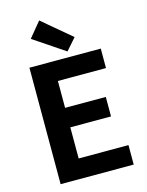

<svg xmlns="http://www.w3.org/2000/svg" viewBox="-144 -1093 903 1180"><g transform="rotate(-15 307.5 -503.0)"><path d="M91 -741H545V-617H239V-446H498V-322H239V-124H556V0H91ZM145 -910 224 -1006 408 -851 343 -777Z"/></g></svg>

Font: Merged Yaku Han JP
Style: Bold
Weight: 700
Designer: Ryoko NISHIZUKA 西塚涼子 (kana, bopomofo & ideographs); Paul D. Hunt (Latin, Greek & Cyrillic); Sandoll Communications 산돌커뮤니
Foundry: Adobe
Version: Version 2.004